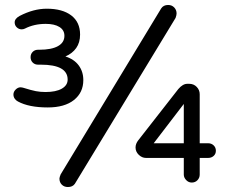

<svg xmlns="http://www.w3.org/2000/svg" viewBox="-20 -728 910 772"><path d="M219 -10Q219 -15 224 -27L628 -694Q637 -708 656 -708Q671 -708 680.5 -698Q690 -688 690 -674Q690 -667 686 -656L281 11Q272 24 253 24Q238 24 228.5 14.5Q219 5 219 -10ZM63 -377 70 -376 74 -375Q106 -365 124 -361.5Q142 -358 163 -358Q205 -358 228.5 -371.5Q252 -385 252 -408Q252 -468 144 -468H133Q120 -468 111.5 -476.5Q103 -485 103 -498Q103 -511 111.5 -519.5Q120 -528 133 -528H138Q187 -528 213 -542.5Q239 -557 239 -584Q239 -607 219 -619.5Q199 -632 164 -632Q117 -632 80 -613Q74 -610 67 -610Q56 -610 47.5 -618Q39 -626 39 -638Q39 -653 59 -664Q115 -693 168 -693Q231 -693 266.5 -666Q302 -639 302 -589Q302 -557 286.5 -535Q271 -513 243 -501Q278 -490 296.5 -465Q315 -440 315 -406Q315 -356 277.5 -326Q240 -296 172 -296Q96 -296 52 -320Q44 -324 39 -331.5Q34 -339 34 -348Q34 -359 43 -368Q52 -377 63 -377ZM536 -164 697 -370Q715 -391 733 -391H741Q759 -391 771 -378.5Q783 -366 783 -349V-152H817Q830 -152 839 -143.5Q848 -135 848 -122Q848 -109 839 -101Q830 -93 817 -93H783V-26Q783 -13 774 -3.5Q765 6 751 6Q738 6 728.5 -4Q719 -14 719 -26V-93H567Q551 -93 538 -105.5Q525 -118 525 -135Q525 -150 536 -164ZM719 -152V-310L598 -152Z"/></svg>

Font: 寒蝉全圆体
Style: Regular
Weight: 400
Designer: Warren2060
      Designed by Motoya company      

      [Varela Round]
      Joe Prince(Latin component); Avraham Cornf
Foundry: ChillType
Version: Version 3.200